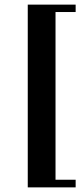

<svg xmlns="http://www.w3.org/2000/svg" viewBox="-20 -680 364 830"><path d="M100 130V-660H307V-628H220V97H307V130Z"/></svg>

Font: Frank Ruhl Libre ExtraBold
Style: Regular
Weight: 800
Designer: Yanek Iontef
Foundry: Fontef
Version: Version 6.003;gftools[0.9.30]